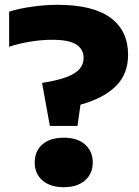

<svg xmlns="http://www.w3.org/2000/svg" viewBox="-20 -770 580 799"><path d="M187.5 -246 155 -425Q223 -435.5 260.8 -450.8Q298.5 -466 313.2 -485.5Q328 -505 328 -528.5Q328 -565 297.5 -584.8Q267 -604.5 197.5 -604.5Q153.5 -604.5 106 -596.8Q58.5 -589 18 -575.5V-721.5Q56.5 -734 112 -742Q167.5 -750 218.5 -750Q367 -750 440 -696Q513 -642 513 -542.5Q513 -460.5 460.8 -410.2Q408.5 -360 315 -334.5L302.5 -246ZM245.5 9Q189.5 9 157 -18.8Q124.5 -46.5 124.5 -94Q124.5 -141.5 156.5 -169.2Q188.5 -197 245.5 -197Q302.5 -197 334.2 -168.5Q366 -140 366 -94Q366 -47.5 333.8 -19.2Q301.5 9 245.5 9Z"/></svg>

Font: Encode Sans Semi Expanded ExtraBold
Style: Regular
Weight: 800
Width: 6
Designer: Multiple Designers
Foundry: Impallari Type
Version: Version 3.000; ttfautohint (v1.8.3) -l 8 -r 50 -G 200 -x 14 